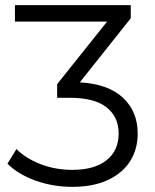

<svg xmlns="http://www.w3.org/2000/svg" viewBox="-20 -720 604 746"><path d="M515 -201Q515 -141 486 -94.5Q457 -48 400 -21Q343 6 261 6Q185 6 117.5 -18.5Q50 -43 9 -84L44 -141Q79 -105 137 -82.5Q195 -60 261 -60Q347 -60 394 -97.5Q441 -135 441 -201Q441 -266 394 -303Q347 -340 252 -340H202V-393L396 -636H38V-700H488V-649L290 -400Q400 -394 457.5 -340.5Q515 -287 515 -201Z"/></svg>

Font: Idrija
Style: Regular
Weight: 400
Designer: Julieta Ulanovsky
Foundry: Julieta Ulanovsky
Version: Version 7.200